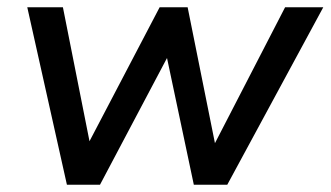

<svg xmlns="http://www.w3.org/2000/svg" viewBox="-20 -508 909 528"><path d="M164 0 55 -488H153L233 -85H208L419 -488H496L577 -85H556L764 -488H869L605 0H513L425 -416H475L255 0Z"/></svg>

Font: Nunito Sans 12pt ExtraLight 12pt SemiBold
Style: Italic
Weight: 600
Italic angle: -9°
Version: Version 3.101;gftools[0.9.27]